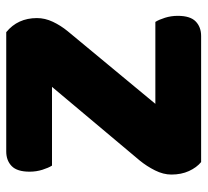

<svg xmlns="http://www.w3.org/2000/svg" viewBox="-44 -604 649 600"><g transform="rotate(-90 280.0 -304.5)"><path d="M308 -466H62Q55 -477 49 -496Q43 -515 43 -536Q43 -575 60.5 -592Q78 -609 106 -609H479Q523 -573 523 -513Q523 -488 511.5 -463.5Q500 -439 482 -417L255 -143H511Q518 -132 524 -113Q530 -94 530 -73Q530 -34 512.5 -17Q495 0 467 0H73Q56 -14 45 -38Q34 -62 34 -93Q34 -118 47 -144Q60 -170 78 -192Z"/></g></svg>

Font: Baloo Bhai
Style: Regular
Weight: 400
Designer: Supriya Tembe, Noopur Datye and Ek Type
Foundry: Ek Type
Version: Version 1.443;PS 1.000;hotconv 16.6.51;makeotf.lib2.5.65220;